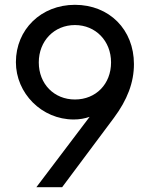

<svg xmlns="http://www.w3.org/2000/svg" viewBox="-20 -777 622 797"><path d="M291 -757C434 -757 536 -654 536 -511C536 -434 508 -362 453 -288C453 -288 238 0 238 0C238 0 131 0 131 0C131 0 352 -292 352 -292C332 -285 310 -281 286 -281C153 -281 46 -390 46 -519C46 -655 151 -757 291 -757ZM291 -364C378 -364 441 -428 441 -518C441 -607 377 -673 291 -673C205 -673 141 -607 141 -518C141 -428 205 -364 291 -364Z"/></svg>

Font: Preevio_Regular
Style: Regular
Weight: 500
Designer: Gumpita Rahayu
Foundry: Tokotype Studio
Version: ""